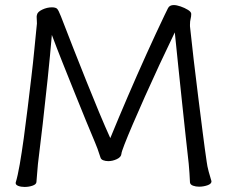

<svg xmlns="http://www.w3.org/2000/svg" viewBox="-20 -732 895 759"><path d="M731 -628Q737 -570 745.5 -497.5Q754 -425 763.5 -349.5Q773 -274 781.5 -207Q790 -140 797 -93Q799 -76 805 -53.5Q811 -31 815 -19Q815 -18 815.5 -17.5Q816 -17 816 -15Q816 -5 800 0.5Q784 6 767 6Q754 6 743 2Q732 -2 731 -11Q730 -32 729 -47.5Q728 -63 726 -85Q721 -130 714 -193.5Q707 -257 699.5 -329Q692 -401 684.5 -472Q677 -543 671 -604Q641 -542 610.5 -476.5Q580 -411 553 -350.5Q526 -290 505 -241Q484 -192 472 -161Q460 -130 460 -124Q459 -111 442 -103Q425 -95 408 -95Q397 -95 388 -98.5Q379 -102 377 -110Q372 -126 365.5 -144Q359 -162 356 -168Q341 -203 320 -254.5Q299 -306 275 -365.5Q251 -425 227.5 -484Q204 -543 185 -594Q178 -512 168.5 -421Q159 -330 149 -243Q139 -156 130 -84Q128 -66 127 -49Q126 -32 124 -12Q123 -3 108.5 2Q94 7 77 7Q63 7 52.5 3Q42 -1 42 -8V-10Q50 -36 58 -82Q66 -128 74 -186Q82 -244 89.5 -306.5Q97 -369 104 -427.5Q111 -486 115.5 -533.5Q120 -581 123 -609.5Q126 -638 126 -639Q126 -647 125.5 -652.5Q125 -658 125 -663Q125 -665 125 -668Q125 -671 126 -673Q128 -685 147 -694Q166 -703 185 -703Q199 -703 205 -698Q211 -693 221 -667Q244 -607 270 -541Q296 -475 322 -410Q348 -345 372 -287.5Q396 -230 416 -186Q448 -264 484.5 -349Q521 -434 559 -518Q597 -602 631 -673Q638 -687 644 -699.5Q650 -712 667 -712Q678 -712 694 -706.5Q710 -701 723 -693Q736 -685 736 -677Q736 -667 733.5 -657.5Q731 -648 731 -635Z"/></svg>

Font: QiushuiShotai
Style: Regular
Weight: 600
Designer: Fontworks Inc.
Foundry: Fontworks Inc.
Version: Version 1.250